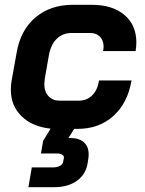

<svg xmlns="http://www.w3.org/2000/svg" viewBox="-20 -527 600 797"><path d="M408 -315Q410 -327 410 -333Q410 -359 395 -374.5Q380 -390 354 -390H277Q240 -390 215.5 -366Q191 -342 183 -298L166 -201Q164 -185 164 -178Q164 -146 181.5 -127.5Q199 -109 229 -109H306Q340 -109 362.5 -131Q385 -153 391 -193H526Q510 -99 450.5 -45.5Q391 8 302 8H288L264 46H274Q308 46 328 63.5Q348 81 348 113Q348 123 347 129L344 149Q337 196 300 223Q263 250 205 250H98L112 168H198Q216 168 228 162Q240 156 242 145L245 130Q247 121 239 115.5Q231 110 216 110H150L159 58L190 7Q114 -1 69.5 -44.5Q25 -88 25 -155Q25 -173 28 -191L49 -308Q65 -402 127 -454.5Q189 -507 282 -507H361Q447 -507 496.5 -465Q546 -423 546 -351Q546 -335 543 -315Z"/></svg>

Font: Bai Jamjuree
Style: Bold Italic
Weight: 700
Italic angle: -10°
Designer: Katatrad Aksorn Co.,Ltd.
Foundry: Cadson Demak Co.,Ltd.
Version: Version 1.000; ttfautohint (v1.6)